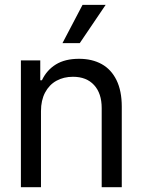

<svg xmlns="http://www.w3.org/2000/svg" viewBox="-20 -783 597 803"><path d="M151.4 0H67.4V-530.3H148.4V-447.3H155.3Q175.3 -489.7 213.6 -513.4Q252 -537.1 310.5 -537.1Q365.2 -537.1 405.3 -514.9Q445.3 -492.7 467.3 -447.8Q489.3 -402.8 489.3 -336.9V0H405.3V-331.1Q405.3 -392.6 373.5 -427.2Q341.8 -461.9 285.2 -461.9Q246.1 -461.9 215.8 -445.1Q185.5 -428.2 168.5 -395.8Q151.4 -363.3 151.4 -318.4ZM325.2 -762.7H421.9L313.5 -602.5H241.2Z"/></svg>

Font: Pretendard JP
Style: Regular
Weight: 400
Designer: Base glyphs from Inter by Rasmus Andersson; Hangeul glyphs from Noto Sans CJK(Source Han Sans) by Jang Soo-young and Kan
Foundry: Kil Hyung-jin
Version: Version 1.309